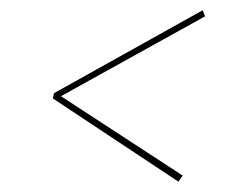

<svg xmlns="http://www.w3.org/2000/svg" viewBox="-20 -517 459 372"><path d="M372.6 -497.1 377.4 -485.4 98.1 -330.6 334 -176.8 325.7 -165 82.5 -326.2 84.5 -336.4Z"/></svg>

Font: Fira Sans Compressed Hair
Style: Italic
Weight: 100
Width: 3
Italic angle: -8°
Designer: Carrois Corporate & Edenspiekermann AG
Foundry: Carrois Corporate GbR & Edenspiekermann AG
Version: Version 4.203;PS 004.203;hotconv 1.0.88;makeotf.lib2.5.64775